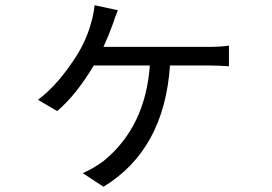

<svg xmlns="http://www.w3.org/2000/svg" viewBox="-20 -632 1040 733"><path d="M776 -453Q824 -453 854 -458V-379Q815 -382 776 -382H629Q607 -60 375 81L296 29Q337 11 375 -17Q535 -147 552 -382H338Q269 -267 198 -208L125 -251Q204 -310 276 -425Q313 -486 330 -553Q338 -581 341 -612L430 -593Q418 -564 411 -541Q394 -494 375 -453Z"/></svg>

Font: 思源黑体R
Style: Regular
Weight: 400
Designer: Ryoko NISHIZUKA  (kana & ideographs); Paul D. Hunt (Latin, Greek & Cyrillic); Wenlong ZHANG  (bopomofo); Sandoll Communi
Foundry: Adobe Systems Incorporated
Version: Version 1.00 June 24, 2014, initial release